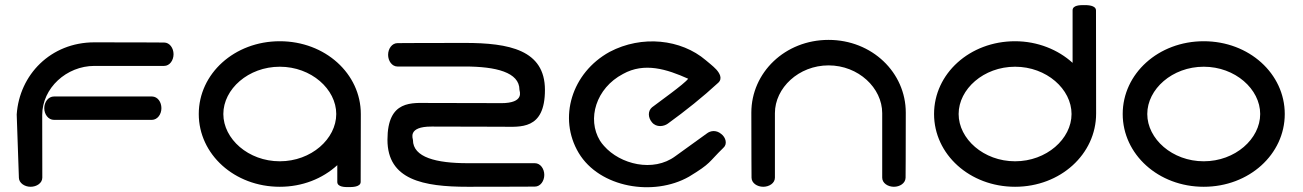

<svg xmlns="http://www.w3.org/2000/svg" viewBox="-20 -751 5238 772"><path d="M197.4 -363.1C173.9 -363.1 158 -340.3 158 -316C158 -291.8 173.6 -269 197.4 -269H591.1C613.6 -269.6 629 -291.7 629 -316C629 -339.8 615.1 -362.2 591.4 -363.1C589.9 -363.2 197.8 -363.1 197.4 -363.1ZM149.7 -288.5C149.7 -397.2 247.8 -486 359.7 -486C477.3 -486 639.8 -486 639.8 -486C662.6 -486 677.8 -508.8 677.8 -533C677.8 -557.2 662.5 -580 639.8 -580C639.8 -580 530.1 -580.8 359.7 -580.8C183.3 -580.8 58 -449.9 47.2 -290.9L47.2 -290.5L47.2 -290C47.2 -289.2 55.8 -43.7 56 -35.5C56.8 -15.6 78.2 0 103 0C127.1 0 150 -14.6 150.1 -36.6C150.1 -38.2 150 -39.8 150.1 -41.4C150 -65.4 149.7 -186.7 149.7 -288.5Z M1105 -585.2C922.5 -585.2 779.2 -454.6 779.2 -292.6C779.2 -130.6 922.5 0 1105 0C1195.4 0 1276.4 -32.3 1336.2 -86.9L1336.2 -19.5C1336.2 1.5 1367.8 1.3 1381.4 1.3C1396.1 1.3 1430.2 1.2 1430.2 -19.8L1430.8 -292.6C1430.8 -454.6 1287.5 -585.2 1105 -585.2ZM1332 -292.6C1332 -192.7 1231.6 -102.5 1105 -102.5C978.4 -102.5 878 -192.7 878 -292.6C878 -392.5 978.4 -482.7 1105 -482.7C1231.6 -482.7 1332 -392.5 1332 -292.6Z M1860.5 0C2022.1 0 2130.5 -0.7 2130.5 -0.7C2153.2 -0.7 2168.5 -23.6 2168.5 -47.8C2168.5 -71.9 2153.2 -94.8 2130.5 -94.8L1860.5 -94.8C1734.7 -94.8 1640.4 -118.1 1640.4 -188.1C1640.4 -193.6 1617.6 -242.3 1714.9 -242.1C1718.4 -242.1 1721.7 -242.1 1724.8 -242.1C1756.8 -242 1864.8 -241.4 1999.5 -241.4C2071.4 -241.4 2171.1 -227 2171.1 -389.5C2171.1 -550.4 2027.1 -578.4 1848.5 -578.4C1686.9 -578.4 1578.5 -577.6 1578.5 -577.6C1555.8 -577.6 1540.5 -554.8 1540.5 -530.6C1540.5 -506.4 1555.8 -483.5 1578.5 -483.5L1848.5 -483.6C1974.3 -483.6 2068.6 -460.3 2068.6 -390.2C2068.6 -384.7 2091.4 -336 1994.1 -336.2C1994.1 -336.2 1873.6 -336.9 1709.5 -336.9C1637.6 -336.9 1537.9 -351.4 1537.9 -188.9C1537.9 -28 1681.9 0 1860.5 0ZM1715.8 -242.2C1716.8 -242.2 1718.7 -242.2 1721.5 -242.1C1721.5 -243.1 1721.5 -251.1 1721.5 -252.1C1718 -252.1 1715.8 -252.2 1715.8 -252.2C1715.8 -252.2 1715.8 -243.2 1715.8 -242.2Z M2888.7 -156.8C2905.6 -171.4 2898.5 -198.9 2879.5 -212.7C2859.7 -229.2 2836.3 -225.9 2821.6 -214L2695 -122.7C2606.8 -57.4 2473.9 -89.8 2408.6 -164.3C2402.4 -171.1 2397 -178.2 2392.3 -185.6C2339.6 -272.3 2376 -396.4 2484.9 -453.6C2570.8 -501.5 2661.4 -472.9 2747 -434.4C2731.7 -413.1 2627.4 -339.6 2601.7 -319.5C2584.5 -305 2585.1 -278.8 2601.2 -259.4C2619.6 -237 2650.2 -242.7 2665.5 -254.1C2737.3 -306.1 2805.4 -360.6 2868 -418.3C2886.8 -435.6 2872.3 -458.1 2860 -471.7C2846.3 -486.4 2827.8 -500 2817.9 -508.8C2718.4 -593.7 2560.8 -610.7 2431.2 -542.4C2278.5 -458.4 2223 -276.4 2306.8 -136.1C2390.9 4.2 2608.3 40.1 2750.3 -40.6C2840.7 -95.3 2827.4 -97.2 2888.7 -156.8Z M3311.5 -590.6C3136.7 -590.6 3001 -459.5 3001 -297.9C3001 -141.7 3001.8 -36.8 3001.8 -36.8C3001.8 -14.7 3024.7 0 3048.8 0C3072.9 0 3095.8 -14.6 3095.8 -36.6L3095.8 -296C3095.8 -397.4 3191.4 -488.1 3311.5 -488.1C3431.6 -488.1 3527.2 -397.4 3527.2 -296C3527.2 -188.8 3527.2 -36.6 3527.2 -36.6C3527.2 -14.6 3550.1 0 3574.2 0C3597.9 0 3620.5 -14 3621.2 -36.2C3621.3 -37.5 3622 -141.3 3622 -297.9C3622 -459.5 3486.3 -590.6 3311.5 -590.6Z M4292.7 -709.7 4292.7 -498.3C4235.2 -550.8 4152.3 -585.2 4061.5 -585.2C3879 -585.2 3735.7 -454.6 3735.7 -292.6C3735.7 -130.6 3879 0 4061.5 0C4244 0 4387.3 -131.4 4387.3 -294.3L4386.8 -708.7C4386.8 -730.6 4351.7 -730.6 4336.6 -730.5C4323.4 -730.4 4292.7 -730.3 4292.7 -709.7ZM4288.5 -292.6C4288.5 -192.7 4188.1 -102.5 4061.5 -102.5C3934.9 -102.5 3834.5 -192.7 3834.5 -292.6C3834.5 -392.5 3934.9 -482.7 4061.5 -482.7C4188.1 -482.7 4288.5 -392.5 4288.5 -292.6Z M5047 -292.6C5047 -192.7 4946.6 -102.5 4820 -102.5C4693.4 -102.5 4593 -192.7 4593 -292.6C4593 -392.5 4693.4 -482.7 4820 -482.7C4946.6 -482.7 5047 -392.5 5047 -292.6ZM5145.8 -292.6C5145.8 -454.6 5002.5 -585.2 4820 -585.2C4637.5 -585.2 4494.2 -454.6 4494.2 -292.6C4494.2 -130.6 4637.5 0 4820 0C5002.5 0 5145.8 -130.6 5145.8 -292.6Z"/></svg>

Font: Hi.
Style: Black
Weight: 400
Designer: Mew Too, Robert Jablonski
Foundry: Cannot Into Space Fonts
Version: Version 1.996